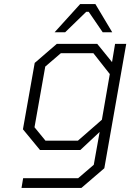

<svg xmlns="http://www.w3.org/2000/svg" viewBox="-20 -739 642 946"><path d="M249 -580 375 -719H450L533 -580H486L417 -681H405L301 -580ZM86 187 94 139H365L442 73L471 -89L376 0H177L93 -102L151 -429L260 -523H459L532 -433L547 -523H602L494 90L381 187ZM364 -46 482 -149 521 -374 440 -477H280L203 -411L150 -112L204 -46Z"/></svg>

Font: Tomorrow Light
Style: Italic
Weight: 300
Italic angle: -10°
Designer: Tony de Marco, Monica Rizzolli
Foundry: Just in Type
Version: Version 2.002